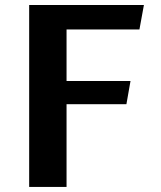

<svg xmlns="http://www.w3.org/2000/svg" viewBox="-20 -735 632 755"><path d="M94.7 0V-715.3H545.9L528.3 -619.1H241.7V-416.5H493.2L477.1 -325.2H241.7V0Z"/></svg>

Font: Proza Libre
Style: SemiBold
Weight: 600
Designer: Jasper de Waard
Foundry: Jasper de Waard
Version: Version 1.000; ttfautohint (v1.4.1.8-43bc) -l 8 -r 50 -G 200